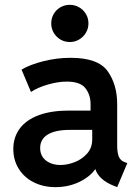

<svg xmlns="http://www.w3.org/2000/svg" viewBox="-20 -768 579 796"><path d="M35.2 -150.4Q35.2 -198.7 61.8 -234.9Q88.4 -271 140.4 -290.3Q192.4 -309.6 265.6 -309.6H355.5V-334Q356 -373.5 334.7 -401.6Q313.5 -429.7 256.8 -429.7Q220.7 -429.7 178.5 -417.5Q136.2 -405.3 108.4 -386.7L69.3 -479.5Q105 -500.5 160.4 -514.4Q215.8 -528.3 272.5 -528.3Q386.7 -528.3 426.3 -472.9Q465.8 -417.5 465.8 -335.9V-166Q465.8 -134.3 472.7 -118.2Q479.5 -102.1 497.1 -95.7L507.8 -91.8L465.8 7.8L451.2 2Q419.9 -10.3 400.9 -28.1Q381.8 -45.9 375.5 -66.4H374.5Q352.1 -34.2 307.6 -13.2Q263.2 7.8 210 7.8Q159.7 7.8 119.9 -12.2Q80.1 -32.2 57.6 -68.4Q35.2 -104.5 35.2 -150.4ZM231.4 -84Q258.8 -84 289.3 -95.7Q319.8 -107.4 341.1 -131.3Q362.3 -155.3 362.3 -189.5V-229.5H268.6Q210 -229.5 178.2 -210.4Q146.5 -191.4 146.5 -154.3Q146.5 -121.6 170.2 -102.8Q193.8 -84 231.4 -84ZM192.4 -670.9Q192.4 -692.4 202.6 -710Q212.9 -727.5 230.5 -737.8Q248 -748 269.5 -748Q290.5 -748 308.1 -737.8Q325.7 -727.5 336.2 -710Q346.7 -692.4 346.7 -670.9Q346.7 -649.9 336.2 -632.3Q325.7 -614.7 308.1 -604.2Q290.5 -593.8 269.5 -593.8Q248 -593.8 230.5 -604.2Q212.9 -614.7 202.6 -632.3Q192.4 -649.9 192.4 -670.9Z"/></svg>

Font: Reddit Sans Vanilla SemiBold
Style: Regular
Weight: 600
Designer: Stephen Hutchings
Foundry: Reddit
Version: Version 1.013